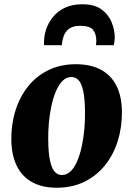

<svg xmlns="http://www.w3.org/2000/svg" viewBox="-20 -866 624 900"><path d="M335.5 -565Q404.5 -565 452.5 -539.5Q500.5 -514 525.8 -464Q551 -414 551.5 -342Q552 -269 531.8 -204.5Q511.5 -140 472 -91Q432.5 -42 375.5 -14Q318.5 14 245.5 14Q178 14 130.8 -12Q83.5 -38 58.8 -88.2Q34 -138.5 33 -210.5Q32.5 -284.5 52.8 -348.8Q73 -413 112 -461.5Q151 -510 207.5 -537.5Q264 -565 335.5 -565ZM315 -505Q290.5 -505 272.5 -486.2Q254.5 -467.5 241.5 -436.5Q228.5 -405.5 220.5 -367.2Q212.5 -329 209 -289Q205.5 -249 206 -213Q206.5 -148 214.8 -111.5Q223 -75 237.2 -60.2Q251.5 -45.5 269.5 -45.5Q294 -45.5 312.2 -64Q330.5 -82.5 343.2 -113.8Q356 -145 364 -183.5Q372 -222 375.5 -262.2Q379 -302.5 378.5 -339Q378 -405 369.8 -441Q361.5 -477 347.5 -491Q333.5 -505 315 -505ZM186.5 -654Q186.5 -658.5 186.2 -662.5Q186 -666.5 186.5 -671.5Q186.5 -698.5 196.5 -728.8Q206.5 -759 227.8 -785.8Q249 -812.5 283.2 -829.2Q317.5 -846 366.5 -846Q422.5 -846 455.5 -822Q488.5 -798 503.2 -761.8Q518 -725.5 518 -689Q517.5 -679.5 516.2 -670.5Q515 -661.5 513.5 -654H429.5Q430.5 -659.5 431 -664.8Q431.5 -670 431.5 -676Q431 -707.5 416 -726.2Q401 -745 356 -745Q321.5 -745 303.2 -730.8Q285 -716.5 278 -695.2Q271 -674 270 -654Z"/></svg>

Font: Merriweather 28pt Black
Style: Italic
Weight: 900
Italic angle: -7.8°
Version: Version 2.101